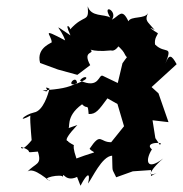

<svg xmlns="http://www.w3.org/2000/svg" viewBox="-20 -569 584 613"><path d="M476 -128 467 -185 518 -179 486 -271 464 -291 544 -364C528 -393 520 -398 508 -366C533 -429 508 -394 475 -427C472 -448 484 -458 484 -463C471 -470 445 -490 474 -473C450 -502 441 -502 453 -528C444 -507 398 -519 390 -501C369 -546 360 -517 337 -506C358 -534 303 -561 332 -513C312 -525 271 -514 260 -549C265 -494 250 -527 203 -474C210 -478 181 -507 205 -456C139 -500 175 -481 188 -440C107 -483 144 -458 145 -435C152 -433 94 -420 108 -368L165 -347L227 -330L268 -361C240 -412 289 -393 266 -414C258 -418 266 -401 334 -408C357 -400 381 -463 349 -429C394 -391 364 -398 404 -372C403 -410 395 -401 371 -367L356 -304L308 -327C294 -333 298 -283 235 -312C249 -330 265 -322 249 -313C174 -273 223 -339 226 -304C196 -288 172 -285 116 -280C152 -269 109 -299 138 -286C134 -269 118 -215 89 -210C57 -203 30 -174 81 -202C72 -218 79 -148 81 -122C87 -128 49 -80 47 -100C96 -84 48 -80 101 -85C115 -41 93 -50 66 -19C85 -43 143 17 140 8C102 -1 180 -15 181 -4C181 -26 188 20 235 -9C214 -30 221 -18 237 24C261 -22 269 -16 261 17C274 1 305 -70 338 -72C340 -12 336 -36 351 -3L404 -22L462 -26V-7L480 -17C441 2 470 -37 501 -63C445 -20 444 -60 465 -92C436 -117 511 -116 490 -107ZM196 -159C208 -157 185 -195 242 -236C260 -217 260 -242 263 -205C286 -204 295 -217 323 -255L355 -237L376 -166L335 -115C298 -114 303 -149 266 -94C282 -75 301 -92 224 -63C202 -127 233 -92 197 -117C207 -123 166 -105 227 -170Z"/></svg>

Font: Asimov Aggro
Style: CondIt
Weight: 500
Designer: Google
Version: Version 2.000980; 2014